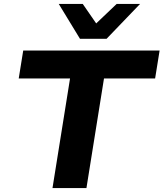

<svg xmlns="http://www.w3.org/2000/svg" viewBox="-20 -964 838 984"><path d="M249 0 339 -562H76L99 -705H798L775 -562H513L423 0ZM390 -765 281 -944H404L473 -844L578 -944H698L526 -765Z"/></svg>

Font: Nunito Sans 7pt SemiExpanded ExtraBold
Style: Italic
Weight: 800
Width: 6
Italic angle: -9°
Designer: Vernon Adams
Foundry: Vernon Adams
Version: Version 3.101;gftools[0.9.27]